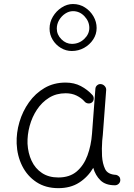

<svg xmlns="http://www.w3.org/2000/svg" viewBox="-20 -935 679 974"><path d="M275.9 -34.7Q333.5 -34.7 369.4 -65.4Q405.3 -96.2 423.8 -146.7Q442.4 -197.3 446.8 -257.3L463.9 -484.9Q464.8 -496.1 473.4 -502.9Q481.9 -509.8 492.7 -508.3Q503.9 -506.8 511.7 -497.8Q519.5 -488.8 518.6 -478L501.5 -250Q500.5 -235.4 498.5 -221.2Q497.1 -201.7 496.8 -181.4Q496.6 -161.1 497.6 -143.1Q500 -105 513.2 -77.4Q526.4 -49.8 569.3 -47.9Q577.1 -45.9 583.5 -40Q589.8 -34.2 590.3 -22Q590.3 -10.7 582.3 -2.9Q574.2 4.9 563 4.9Q515.1 4.9 489.5 -20.3Q463.9 -45.4 453.1 -83.5Q425.8 -37.1 381.8 -8.8Q337.9 19.5 275.9 19.5Q211.4 19.5 164.8 -11.2Q118.2 -42 92.5 -93.5Q66.9 -145 64.5 -206.5Q62.5 -261.2 78.6 -315.9Q94.7 -370.6 127 -416Q159.2 -461.4 206.1 -488.8Q252.9 -516.1 312.5 -516.1Q356.4 -516.1 390.1 -498.3Q423.8 -480.5 449.2 -452.6Q456.5 -443.8 455.3 -432.6Q454.1 -421.4 445.8 -415Q437 -408.7 425.5 -410.6Q414.1 -412.6 407.2 -421.9Q392.1 -438.5 368.2 -450.2Q344.2 -461.9 313 -461.9Q265.6 -461.9 229 -439.2Q192.4 -416.5 167.5 -378.9Q142.6 -341.3 130.4 -296.1Q118.2 -251 119.6 -206.1Q122.1 -158.2 140.4 -119.1Q158.7 -80.1 192.9 -57.4Q227.1 -34.7 275.9 -34.7ZM470.2 -793Q470.2 -761.2 452.6 -734.6Q435.1 -708 406.5 -692.1Q377.9 -676.3 344.2 -676.3Q314.5 -676.3 288.6 -691.9Q262.7 -707.5 247.1 -733.4Q231.4 -759.3 231.4 -789.6Q231.4 -822.3 248.3 -850.6Q265.1 -878.9 292.5 -896.7Q319.8 -914.6 350.1 -914.6Q383.8 -914.6 410.9 -897.2Q438 -879.9 454.1 -852.1Q470.2 -824.2 470.2 -793ZM433.1 -793.5Q433.1 -826.2 408.7 -852.3Q384.3 -878.4 350.1 -878.4Q330.1 -878.4 311 -866Q292 -853.5 280 -833.3Q268.1 -813 268.1 -790Q268.1 -759.3 291.5 -735.8Q314.9 -712.4 344.7 -712.4Q380.9 -712.4 407 -737.1Q433.1 -761.7 433.1 -793.5Z"/></svg>

Font: Mikhak-DS1-FD Light
Style: Regular
Weight: 300
Designer: Amin Abedi
Version: Version 3.2